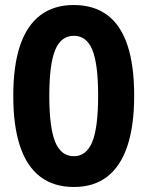

<svg xmlns="http://www.w3.org/2000/svg" viewBox="-20 -736 589 767"><path d="M275 11Q195 11 141 -30Q87 -71 60 -152Q33 -233 33 -353Q33 -473 60 -553.5Q87 -634 141 -675Q195 -716 274 -716Q355 -716 409 -675.5Q463 -635 489.5 -554.5Q516 -474 516 -354Q516 -234 489 -153Q462 -72 408.5 -30.5Q355 11 275 11ZM275 -112Q325 -112 348.5 -169Q372 -226 372 -354Q372 -480 349 -536.5Q326 -593 275 -593Q224 -593 200.5 -536.5Q177 -480 177 -353Q177 -226 200.5 -169Q224 -112 275 -112Z"/></svg>

Font: Nunito Sans 10pt SemiCondensed ExtraBold
Style: Regular
Weight: 800
Width: 4
Designer: Vernon Adams
Foundry: Vernon Adams
Version: Version 3.101;gftools[0.9.27]